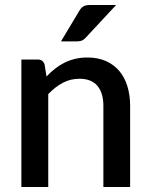

<svg xmlns="http://www.w3.org/2000/svg" viewBox="-20 -748 601 768"><path d="M65.5 0H173V-371.5C191 -390.5 210.2 -405.5 230.8 -416.5C251.2 -427.5 273.5 -433 297.5 -433C329.8 -433 353.9 -423.5 369.8 -404.5C385.6 -385.5 393.5 -358.8 393.5 -324.5V0H500.5V-324.5C500.5 -353.2 496.8 -379.4 489.5 -403.2C482.2 -427.1 471.3 -447.5 456.8 -464.5C442.3 -481.5 424.4 -494.7 403.3 -504C382.1 -513.3 357.5 -518 329.5 -518C311.8 -518 295.4 -516.2 280.3 -512.5C265.1 -508.8 250.8 -503.7 237.5 -497C224.2 -490.3 211.6 -482.3 199.8 -473C187.9 -463.7 176.7 -453.3 166 -442L158.5 -489.5C154.5 -503.2 145.2 -510 130.5 -510H65.5ZM444.5 -728H340C328 -728 318.9 -726 312.8 -722C306.6 -718 301.2 -711.8 296.5 -703.5L224 -582.5H288C296.3 -582.5 303.1 -583.7 308.3 -586C313.4 -588.3 318.7 -592.5 324 -598.5Z"/></svg>

Font: Lato Semibold
Style: Regular
Weight: 600
Designer: Lukasz Dziedzic
Foundry: tyPoland Lukasz Dziedzic
Version: Version 2.006; 2014-01-15